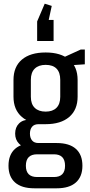

<svg xmlns="http://www.w3.org/2000/svg" viewBox="-20 -832 488 1039"><path d="M227 -160Q144 -160 98.5 -199Q53 -238 53 -309V-399Q53 -471 98.5 -509.5Q144 -548 227 -548Q309 -548 354.5 -509.5Q400 -471 400 -399V-309Q400 -238 354.5 -199Q309 -160 227 -160ZM166 187Q97 187 61.5 155.5Q26 124 26 65Q26 5 61.5 -26.5Q97 -58 166 -58H287Q355 -58 390.5 -26.5Q426 5 426 65Q426 124 390.5 155.5Q355 187 287 187ZM272 126Q332 126 332 65Q332 3 272 3H181Q120 3 120 65Q120 126 181 126ZM143 -33Q104 -33 83 -54.5Q62 -76 62 -109Q62 -143 83 -164Q104 -185 144 -185H227V-160H189Q165 -160 153.5 -146Q142 -132 142 -109Q142 -86 153.5 -72Q165 -58 188 -58H227V-33ZM227 -228Q265 -228 285.5 -248.5Q306 -269 306 -308V-400Q306 -440 286 -460.5Q266 -481 227 -481Q189 -481 168 -460.5Q147 -440 147 -400V-308Q147 -269 168 -248.5Q189 -228 227 -228ZM303 -512 417 -564H439V-484L303 -475ZM181 -610V-716L222 -812L260 -800L230 -661L186 -724H270V-610Z"/></svg>

Font: Pathway Extreme Condensed Medium
Style: Regular
Weight: 500
Width: 3
Version: Version 1.001;gftools[0.9.26]